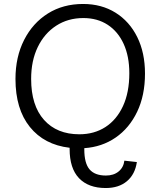

<svg xmlns="http://www.w3.org/2000/svg" viewBox="-20 -740 809 968"><path d="M670 77Q661 139 620 173.5Q579 208 513 208Q426 208 378.5 158.5Q331 109 331 11V5Q203 -10 130.5 -100Q58 -190 58 -342Q58 -453 101.5 -538.5Q145 -624 221.5 -672Q298 -720 399 -720Q492 -720 562.5 -676Q633 -632 672 -553Q711 -474 711 -369Q711 -259 671.5 -176.5Q632 -94 563 -46.5Q494 1 405 7V13Q405 83 431.5 114Q458 145 514 145Q553 145 578 124.5Q603 104 607 70ZM380 -63Q455 -63 511.5 -99.5Q568 -136 600 -205Q632 -274 632 -371Q632 -456 603.5 -518.5Q575 -581 523 -615Q471 -649 400 -649Q323 -649 263.5 -610.5Q204 -572 170.5 -503Q137 -434 137 -342Q137 -208 202 -135.5Q267 -63 380 -63Z"/></svg>

Font: LivvicRegular
Style: Regular
Weight: 400
Designer: Jacques Le Bailly, Baron von Fonthausen
Version: Version 1.001; ttfautohint (v1.8.2)